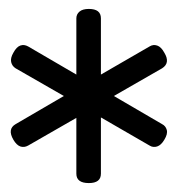

<svg xmlns="http://www.w3.org/2000/svg" viewBox="-20 -1171 398 430"><path d="M179 -761Q151 -761 151 -782V-907L43 -845Q34 -840 25.5 -843Q17 -846 10 -858Q-4 -882 15 -893L123 -956L15 -1018Q7 -1023 5 -1032Q3 -1041 10 -1053Q17 -1066 25.5 -1069Q34 -1072 43 -1067L151 -1004V-1130Q151 -1139 158 -1145Q165 -1151 179 -1151Q206 -1151 206 -1130V-1004L315 -1067Q323 -1072 332 -1069Q341 -1066 348 -1053Q362 -1030 343 -1018L235 -956L343 -893Q351 -889 353.5 -880Q356 -871 348 -858Q341 -846 332 -843Q323 -840 315 -845L206 -908V-782Q206 -761 179 -761Z"/></svg>

Font: Playwrite BR
Style: Regular
Weight: 400
Designer: Veronika Burian, José Scaglione
Foundry: TypeTogether
Version: Version 1.002